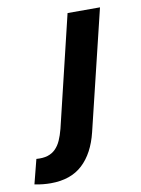

<svg xmlns="http://www.w3.org/2000/svg" viewBox="-179 -491 531 723"><g transform="rotate(-10 86.5 -129.0)"><path d="M129.9 -439H253.9L143.1 18.6Q124 97.2 78.6 139.2Q33.2 181.2 -43 181.2Q-57.1 181.2 -72.8 179.7Q-88.4 178.2 -105 174.8L-81.1 81.5Q-55.7 83.5 -37.8 77.9Q-20 72.3 -7.6 59.8Q4.9 47.4 13.2 28.8Q21.5 10.3 27.8 -14.2Z"/></g></svg>

Font: PT Astra Sans
Style: Bold Italic
Weight: 700
Italic angle: -16°
Designer: A.Korolkova, I. Chaeva
Foundry: ParaType Ltd
Version: Version 1.002W